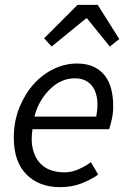

<svg xmlns="http://www.w3.org/2000/svg" viewBox="-20 -760 521 792"><path d="M193 -568 162 -602 300 -740H383L472 -599L433 -568L339 -684H335ZM37 -191Q37 -260 60 -316.5Q83 -373 119.5 -413.5Q156 -454 202.5 -476Q249 -498 297 -498Q338 -498 366.5 -484.5Q395 -471 413 -447.5Q431 -424 439 -391.5Q447 -359 447 -322Q447 -293 441 -267Q435 -241 430 -227H114Q107 -180 115 -146.5Q123 -113 141.5 -91Q160 -69 187 -59Q214 -49 246 -49Q275 -49 303.5 -61.5Q332 -74 355 -91L385 -40Q356 -19 316 -3.5Q276 12 228 12Q141 12 89 -40.5Q37 -93 37 -191ZM122 -279H377Q379 -291 380.5 -303Q382 -315 382 -329Q382 -350 377 -369.5Q372 -389 361 -404Q350 -419 332 -428Q314 -437 288 -437Q261 -437 235.5 -426Q210 -415 188 -394Q166 -373 148.5 -344Q131 -315 122 -279Z"/></svg>

Font: TypoPRO Source Sans Pro
Style: Italic
Weight: 400
Italic angle: -11°
Designer: Paul D. Hunt
Foundry: Adobe Systems Incorporated
Version: Version 1.075;PS 2.000;hotconv 1.0.86;makeotf.lib2.5.63406